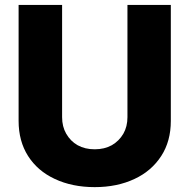

<svg xmlns="http://www.w3.org/2000/svg" viewBox="-20 -747 765 776"><path d="M495.1 -273.4V-727.1H670.4V-258.3Q670.4 -176.3 631.8 -116.7Q592.3 -55.7 523.9 -23.9Q453.6 9.3 362.8 9.3Q271.5 9.3 201.2 -23.9Q131.8 -56.2 93.3 -116.7Q55.2 -176.8 55.2 -258.3V-727.1H231V-273.4Q231 -235.4 247.6 -206.5Q265.1 -176.3 293.5 -160.2Q323.2 -143.6 362.8 -143.6Q402.3 -143.6 432.1 -160.2Q461.4 -177.2 478.5 -206.5Q495.1 -235.4 495.1 -273.4Z"/></svg>

Font: My Font
Style: Regular
Weight: 500
Designer: Rasmus Andersson
Foundry: rsms
Version: Version 0.001